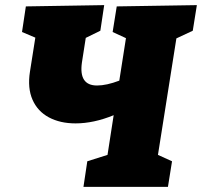

<svg xmlns="http://www.w3.org/2000/svg" viewBox="-20 -730 789 750"><path d="M652 -100 636 0H306L321 -100L400 -125L424 -280Q346 -248 275 -248Q215 -248 171 -271.5Q127 -295 107 -340.5Q87 -386 97 -450L118 -583L66 -605L81 -705L387 -710L372 -610L315 -582L300 -486Q287 -396 359 -396Q396 -396 446 -415L472 -581L420 -605L436 -705L749 -710L733 -610L669 -580L597 -125Z"/></svg>

Font: Bitter Black
Style: Italic
Weight: 900
Italic angle: -9°
Designer: Sol Matas, and Bitter project Authors
Foundry: Sol Matas
Version: Version 2.001